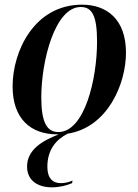

<svg xmlns="http://www.w3.org/2000/svg" viewBox="-20 -566 593 823"><path d="M226 10H232C159 38 96 77 96 148C96 204 137 237 203 237C235 237 266 229 289 219L291 208C273 216 256 219 240 219C207 219 183 199 183 149C183 75 221 32 270 7C442 -20 520 -207 520 -340C520 -486 435 -546 332 -546C126 -546 34 -345 34 -196C34 -57 111 10 226 10ZM230 0C182 0 157 -40 157 -148C157 -307 216 -536 326 -536C376 -536 396 -496 396 -387C396 -228 343 0 230 0Z"/></svg>

Font: Noto Serif Display SemiCondensed SemiBold
Style: Italic
Weight: 600
Width: 4
Italic angle: -12°
Designer: Monotype Design Team
Foundry: Monotype Imaging Inc.
Version: Version 2.009